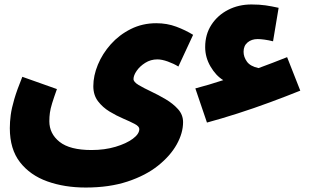

<svg xmlns="http://www.w3.org/2000/svg" viewBox="-20 -609 1393 860"><path d="M907 -60 855 -213Q885 -221 916 -230Q947 -239 980 -250Q947 -270 923 -311Q899 -352 899 -398Q899 -455 927 -498Q955 -541 1002 -565Q1049 -589 1106 -589Q1142 -589 1169.5 -585Q1197 -581 1228 -574L1203 -424Q1183 -429 1165 -431.5Q1147 -434 1134 -434Q1107 -434 1089 -419Q1071 -404 1071 -377Q1071 -354 1086 -333Q1101 -312 1138 -304Q1201 -327 1266 -353L1325 -203Q1263 -178 1190 -151Q1117 -124 1043.5 -100.5Q970 -77 907 -60ZM24 -35Q24 -63 28 -93.5Q32 -124 44 -165Q56 -206 80 -265L235 -210Q221 -171 213.5 -146.5Q206 -122 203.5 -104Q201 -86 201 -66Q201 -10 247 26.5Q293 63 390 63Q449 63 497.5 48.5Q546 34 575 12.5Q604 -9 604 -31Q604 -43 583 -54Q562 -65 531.5 -78Q501 -91 470.5 -109.5Q440 -128 419 -155.5Q398 -183 398 -223Q398 -270 418.5 -319.5Q439 -369 476.5 -411Q514 -453 566 -479Q618 -505 680 -505Q728 -505 769.5 -489.5Q811 -474 845 -453L779 -311Q758 -324 731.5 -333.5Q705 -343 685 -343Q655 -343 630.5 -327.5Q606 -312 592 -291.5Q578 -271 578 -255Q578 -242 600.5 -228.5Q623 -215 656 -199.5Q689 -184 722 -164.5Q755 -145 777.5 -120Q800 -95 800 -62Q800 -13 771.5 38Q743 89 688 133Q633 177 551.5 204Q470 231 364 231Q269 231 192 203.5Q115 176 69.5 117.5Q24 59 24 -35Z"/></svg>

Font: Noto Sans Arabic Blk
Style: Regular
Weight: 900
Designer: Monotype Design Team, Nadine Chahine, Nizar Qandah and Khaled Hosny
Foundry: Monotype Imaging Inc.
Version: Version 2.012; ttfautohint (v1.8.4.7-5d5b)